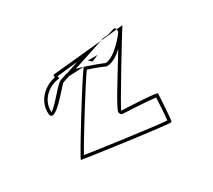

<svg xmlns="http://www.w3.org/2000/svg" viewBox="-98 -974 929 836"><g transform="rotate(-30 367.0 -556.0)"><path d="M108 -622C108 -544 226 -702 234 -702L267 -713C302 -715 340 -716 344 -716C334 -712 128 -379 130 -371C130 -370 552 -310 555 -317C559 -323 566 -453 566 -454C568 -462 398 -469 390 -469C383 -469 575 -783 580 -789L549 -786C550 -783 550 -778 550 -773C550 -772 484 -683 434 -683C434 -683 374 -709 309 -726L465 -777L212 -752L211 -739C172 -733 108 -695 108 -622ZM123 -616V-622C123 -685 179 -719 213 -724L225 -726L226 -738C260 -741 296 -746 330 -749L267 -728H264L230 -717C208 -711 150 -628 123 -616ZM152 -383C188 -448 317 -655 349 -699C398 -683 426 -670 431 -668H434C464 -668 491 -689 513 -709C456 -615 376 -490 375 -470C375 -469 377 -454 390 -454C395 -454 514 -448 550 -443C549 -417 545 -356 542 -332C481 -336 224 -372 152 -383ZM373 -731 388 -717 422 -731ZM465 -777 549 -786C545 -808 528 -782 479 -782Z"/></g></svg>

Font: Ampere
Style: OuLn
Weight: 400
Version: Version 1